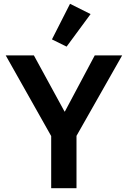

<svg xmlns="http://www.w3.org/2000/svg" viewBox="-20 -989 672 1009"><path d="M456 -915 348 -969 253 -782 330 -744ZM382 0V-275L622 -698H478L321 -403H319L158 -698H10L249 -274V0Z"/></svg>

Font: Braiins Sans SemiBold
Style: Regular
Weight: 600
Designer: Mike Abbink, Paul van der Laan, Pieter van Rosmalen, Jiri Chlebus, Lubos Buracinsky
Foundry: Bold Monday, Sudetype
Version: Version 1.000;hotconv 1.0.109;makeotfexe 2.5.65596